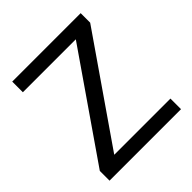

<svg xmlns="http://www.w3.org/2000/svg" viewBox="-192 -847 983 983"><g transform="rotate(-45 299.5 -355.5)"><path d="M152.8 -76.7H559.6V0H42V-70.3L431.6 -633.8H48.3V-710.9H543.9V-642.1Z"/></g></svg>

Font: APIMedia Roboto
Style: Regular
Weight: 400
Designer: Google
Version: Version 2.137; 2017